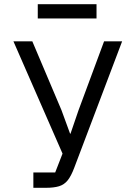

<svg xmlns="http://www.w3.org/2000/svg" viewBox="-20 -895 640 915"><path d="M139 -73H243L278 -163L44 -698H134L273 -370L314 -258H316L354 -369L476 -698H562L334 -96Q319 -56 302.5 -35.5Q286 -15 261.5 -7.5Q237 0 199 0H139ZM160 -875H440V-807H160Z"/></svg>

Font: Lilex Nerd Font
Style: Regular
Weight: 400
Designer: Mike Abbink, Paul van der Laan, Pieter van Rosmalen, Mikhael Khrustik
Foundry: Mikhael Khrustik
Version: Version 2.400; ttfautohint (v1.8.4.7-5d5b);Nerd Fonts 3.3.0